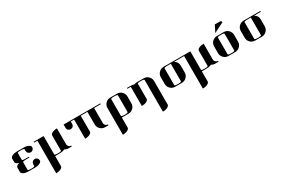

<svg xmlns="http://www.w3.org/2000/svg" viewBox="116 -2103 5608 3833"><g transform="rotate(-30 2920.5 -187.0)"><path d="M77.1 -77.1V-172.9Q77.1 -218.3 154.8 -240.2Q77.1 -262.7 77.1 -308.1V-384.8Q77.1 -417 122.1 -439Q167 -460.9 231 -460.9H384.8Q449.2 -460.9 493.7 -438.5Q538.1 -416 538.1 -384.3Q538.1 -353 515.6 -330.6Q493.2 -308.1 460.9 -308.1Q429.2 -308.1 407.2 -330.1Q384.8 -352.5 384.8 -384.8V-422.9Q384.8 -441.9 308.1 -441.9Q231 -441.9 231 -422.9V-269Q231 -250 308.1 -250H384.8V-231H308.1Q231 -231 231 -210.9V-38.1Q231 -19 308.1 -19Q384.8 -19 384.8 -38.1V-77.1Q384.8 -108.4 407.2 -130.9Q430.2 -153.3 460.9 -153.8Q493.2 -153.8 516.1 -130.9Q538.1 -108.4 538.1 -76.7Q538.1 -45.4 493.2 -22.5Q448.7 0 384.8 0H231Q167 0 122.1 -22Q77.1 -43.9 77.1 -77.1Z M614.7 -441.9V-460.9H845.7V-38.1Q845.7 -19 922.9 -19Q999.5 -19 999.5 -38.1V-384.8Q999.5 -416.5 1044.9 -439Q1089.4 -460.9 1152.8 -460.9V-96.2Q1152.8 -64 1175.8 -42Q1198.7 -20 1230 -19V0H1152.8Q1105 0 1067.9 -24.9Q1031.7 0 922.9 0H845.7V231Q845.7 262.7 800.3 285.6Q755.4 308.1 691.9 308.1V-441.9Z M1306.6 -384.8V-460.9H2152.3V-441.9H1998.5V-96.2Q1998.5 -64 2021.5 -42Q2044.4 -20 2075.7 -19V0H1998.5Q1934.6 0 1889.6 -44.9Q1844.7 -89.8 1844.7 -153.8V-441.9H1690.4V-77.1Q1690.4 -45.4 1645.5 -22.5Q1601.1 0 1537.6 0V-441.9H1460.4V-384.8Q1460.4 -353 1437.5 -330.1Q1415.5 -308.1 1383.3 -308.1Q1351.6 -308.1 1328.6 -330.1Q1306.6 -350.6 1306.6 -384.8Z M2229.5 -308.1Q2229.5 -371.6 2274.4 -416.5Q2318.8 -460.9 2383.3 -460.9H2537.1Q2601.1 -460.9 2646 -416Q2690.4 -371.6 2690.4 -308.1V-153.8Q2690.4 -89.8 2645.5 -44.9Q2600.6 0 2537.1 0H2383.3V231Q2383.3 262.7 2337.9 285.6Q2293 308.1 2229.5 308.1ZM2383.3 -38.1Q2383.3 -19 2460.4 -19Q2537.1 -19 2537.1 -38.1V-422.9Q2537.1 -441.9 2460.4 -441.9Q2383.3 -441.9 2383.3 -422.9Z M2767.1 -460.9H2844.2Q2895.5 -460.9 2933.1 -448.2Q2960.4 -460.9 2998 -460.9H3151.9Q3215.8 -460.9 3260.7 -416Q3305.2 -371.6 3305.2 -308.1V231Q3305.2 262.7 3260.3 285.6Q3215.8 308.1 3151.9 308.1V-422.9Q3151.9 -441.9 3075.2 -441.9Q2998 -441.9 2998 -422.9V-77.1Q2998 -44.9 2953.1 -22Q2908.7 0 2844.2 0V-441.9H2767.1Z M3459 -153.8V-308.1Q3459 -372.6 3503.9 -416Q3548.8 -460.9 3612.8 -460.9H3997.1V-441.9H3841.8Q3919.9 -397.9 3919.9 -308.1V-153.8Q3919.9 -89.8 3875 -44.9Q3830.1 0 3766.6 0H3612.8Q3548.8 0 3503.9 -44.9Q3459 -89.8 3459 -153.8ZM3612.8 -38.1Q3612.8 -19 3689.9 -19Q3766.6 -19 3766.6 -38.1V-441.9H3689.9Q3612.8 -441.9 3612.8 -422.9Z M3996.6 -441.9V-460.9H4227.5V-38.1Q4227.5 -19 4304.7 -19Q4381.3 -19 4381.3 -38.1V-384.8Q4381.3 -416.5 4426.8 -439Q4471.2 -460.9 4534.7 -460.9V-96.2Q4534.7 -64 4557.6 -42Q4580.6 -20 4611.8 -19V0H4534.7Q4486.8 0 4449.7 -24.9Q4413.6 0 4304.7 0H4227.5V231Q4227.5 262.7 4182.1 285.6Q4137.2 308.1 4073.7 308.1V-441.9Z M4688.5 -308.1Q4688.5 -371.6 4733.4 -416.5Q4777.8 -460.9 4842.3 -460.9H4996.1Q5060.1 -460.9 5105 -416Q5149.4 -371.6 5149.4 -308.1V-153.8Q5149.4 -89.8 5104.5 -44.9Q5059.6 0 4996.1 0H4842.3Q4778.3 0 4733.4 -44.9Q4688.5 -89.8 4688.5 -153.8ZM4842.3 -38.1Q4842.3 -19 4919.4 -19Q4996.1 -19 4996.1 -38.1V-422.9Q4996.1 -441.9 4919.4 -441.9Q4842.3 -441.9 4842.3 -422.9ZM4842.3 -527.8 4919.4 -682.1H5035.2Q5051.3 -682.1 5062.5 -670.9Q5073.2 -660.2 5073.2 -644Z M5303.2 -153.8V-308.1Q5303.2 -372.6 5348.1 -416Q5393.1 -460.9 5457 -460.9H5841.3V-441.9H5686Q5764.2 -397.9 5764.2 -308.1V-153.8Q5764.2 -89.8 5719.2 -44.9Q5674.3 0 5610.8 0H5457Q5393.1 0 5348.1 -44.9Q5303.2 -89.8 5303.2 -153.8ZM5457 -38.1Q5457 -19 5534.2 -19Q5610.8 -19 5610.8 -38.1V-441.9H5534.2Q5457 -441.9 5457 -422.9Z"/></g></svg>

Font: Hjet
Style: Regular
Weight: 400
Designer: T. Christopher White
Version: Version 1.2